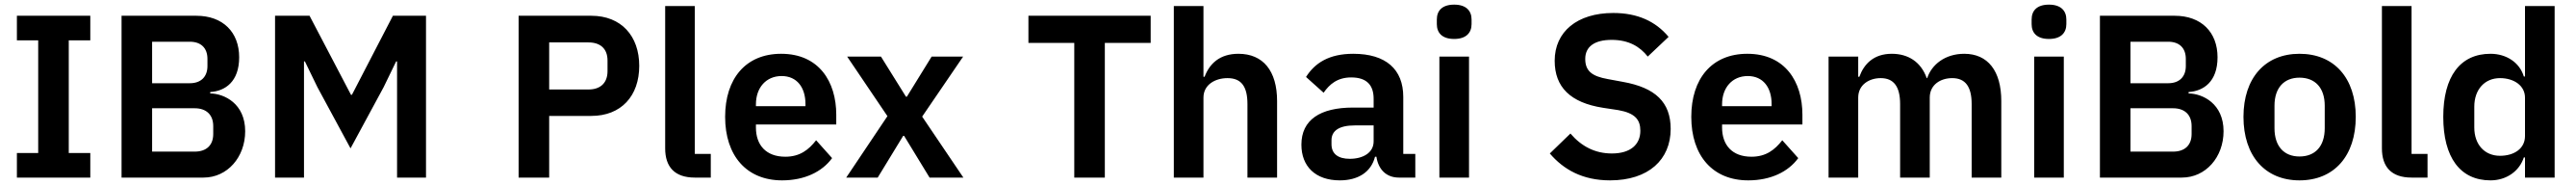

<svg xmlns="http://www.w3.org/2000/svg" viewBox="-20 -766 11128 798"><path d="M370 0V-106H277V-592H370V-698H53V-592H145V-106H53V0Z M505 0H859C962 0 1039 -88 1039 -200C1039 -319 949 -362 888 -363V-369C952 -373 1013 -413 1013 -519C1013 -627 943 -698 828 -698H505ZM637 -299H821C871 -299 901 -271 901 -222V-188C901 -139 871 -112 821 -112H637ZM637 -586H800C848 -586 876 -559 876 -512V-481C876 -435 848 -407 800 -407H637Z M1168 0H1293V-501H1297L1351 -390L1494 -126L1637 -390L1691 -501H1695V0H1820V-698H1677L1500 -357H1496L1317 -698H1168Z M2352 0V-266H2534C2663 -266 2741 -352 2741 -482C2741 -611 2663 -698 2534 -698H2220V0ZM2352 -583H2522C2573 -583 2604 -556 2604 -505V-459C2604 -408 2573 -380 2522 -380H2352Z M3050 0V-102H2981V-740H2853V-126C2853 -46 2894 0 2981 0Z M3358 12C3455 12 3531 -25 3574 -84L3505 -161C3473 -120 3435 -90 3372 -90C3288 -90 3245 -141 3245 -216V-229H3592V-271C3592 -414 3517 -534 3354 -534C3201 -534 3112 -427 3112 -262C3112 -95 3204 12 3358 12ZM3356 -438C3422 -438 3459 -389 3459 -317V-308H3245V-316C3245 -388 3289 -438 3356 -438Z M3635 0H3771L3881 -180H3885L3995 0H4141L3963 -263L4140 -522H4004L3897 -349H3893L3785 -522H3639L3813 -265Z M4950 -581V-698H4422V-581H4620V0H4752V-581Z M5050 0H5178V-345C5178 -401 5229 -429 5282 -429C5343 -429 5368 -391 5368 -317V0H5496V-330C5496 -460 5436 -534 5329 -534C5248 -534 5204 -491 5183 -435H5178V-740H5050Z M5767 12C5845 12 5902 -23 5919 -90H5925C5933 -36 5967 0 6022 0H6093V-102H6041V-348C6041 -467 5966 -534 5825 -534C5720 -534 5659 -494 5621 -434L5697 -366C5722 -402 5756 -432 5816 -432C5884 -432 5913 -398 5913 -340V-302H5824C5682 -302 5601 -249 5601 -142C5601 -49 5661 12 5767 12ZM5810 -81C5760 -81 5731 -102 5731 -144V-161C5731 -202 5764 -225 5831 -225H5913V-156C5913 -107 5867 -81 5810 -81Z M6261 -598C6313 -598 6336 -625 6336 -662V-682C6336 -719 6313 -746 6261 -746C6208 -746 6186 -719 6186 -682V-662C6186 -625 6208 -598 6261 -598ZM6197 0H6325V-522H6197Z M6934 12C7101 12 7196 -78 7196 -210C7196 -325 7130 -388 6989 -413L6924 -425C6857 -437 6827 -459 6827 -512C6827 -564 6866 -594 6941 -594C7015 -594 7063 -565 7097 -522L7187 -607C7131 -674 7053 -710 6948 -710C6792 -710 6695 -629 6695 -504C6695 -390 6763 -323 6904 -301L6970 -291C7043 -278 7065 -249 7065 -202C7065 -143 7023 -104 6942 -104C6870 -104 6811 -134 6763 -190L6674 -104C6733 -35 6815 12 6934 12Z M7531 12C7628 12 7704 -25 7747 -84L7678 -161C7646 -120 7608 -90 7545 -90C7461 -90 7418 -141 7418 -216V-229H7765V-271C7765 -414 7690 -534 7527 -534C7374 -534 7285 -427 7285 -262C7285 -95 7377 12 7531 12ZM7529 -438C7595 -438 7632 -389 7632 -317V-308H7418V-316C7418 -388 7462 -438 7529 -438Z M8006 0V-345C8006 -401 8054 -429 8103 -429C8160 -429 8187 -392 8187 -317V0H8315V-345C8315 -401 8362 -429 8412 -429C8469 -429 8496 -392 8496 -317V0H8624V-330C8624 -460 8566 -534 8464 -534C8381 -534 8323 -487 8304 -429H8302C8277 -499 8222 -534 8151 -534C8073 -534 8031 -490 8011 -435H8006V-522H7878V0Z M8830 -598C8882 -598 8905 -625 8905 -662V-682C8905 -719 8882 -746 8830 -746C8777 -746 8755 -719 8755 -682V-662C8755 -625 8777 -598 8830 -598ZM8766 0H8894V-522H8766Z M9050 0H9404C9507 0 9584 -88 9584 -200C9584 -319 9494 -362 9433 -363V-369C9497 -373 9558 -413 9558 -519C9558 -627 9488 -698 9373 -698H9050ZM9182 -299H9366C9416 -299 9446 -271 9446 -222V-188C9446 -139 9416 -112 9366 -112H9182ZM9182 -586H9345C9393 -586 9421 -559 9421 -512V-481C9421 -435 9393 -407 9345 -407H9182Z M9912 12C10062 12 10155 -94 10155 -262C10155 -429 10062 -534 9912 -534C9763 -534 9670 -429 9670 -262C9670 -94 9763 12 9912 12ZM9912 -91C9846 -91 9804 -134 9804 -213V-310C9804 -388 9846 -431 9912 -431C9979 -431 10021 -388 10021 -310V-213C10021 -134 9979 -91 9912 -91Z M10465 0V-102H10396V-740H10268V-126C10268 -46 10309 0 10396 0Z M10886 0H11014V-740H10886V-436H10881C10863 -496 10806 -534 10737 -534C10606 -534 10533 -436 10533 -262C10533 -87 10606 12 10737 12C10806 12 10862 -28 10881 -87H10886ZM10778 -94C10712 -94 10667 -142 10667 -216V-306C10667 -380 10712 -429 10778 -429C10839 -429 10886 -396 10886 -345V-179C10886 -125 10839 -94 10778 -94Z"/></svg>

Font: IBM Plex Thai SemiBold
Style: Regular
Weight: 600
Designer: Mike Abbink, Paul van der Laan, Pieter van Rosmalen, Ben Mitchell, Mark Frömberg
Foundry: Bold Monday
Version: Version 1.0